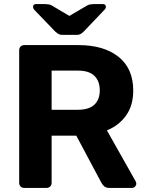

<svg xmlns="http://www.w3.org/2000/svg" viewBox="-20 -921 722 941"><path d="M99 0Q88 0 81 -7Q74 -14 74 -25V-675Q74 -686 81 -693Q88 -700 99 -700H364Q489 -700 561 -642.5Q633 -585 633 -477Q633 -404 598 -355Q563 -306 504 -282L645 -32Q648 -26 648 -21Q648 -13 642 -6.5Q636 0 627 0H516Q498 0 489 -9.5Q480 -19 476 -27L354 -256H233V-25Q233 -14 226 -7Q219 0 208 0ZM233 -383H361Q416 -383 442.5 -408Q469 -433 469 -478Q469 -523 443 -549Q417 -575 361 -575H233ZM285 -750Q276 -750 268.5 -753.5Q261 -757 250 -767L150 -871Q142 -879 142 -887Q142 -901 157 -901H202Q210 -901 218.5 -899.5Q227 -898 234 -894L320 -843L407 -894Q414 -898 422.5 -899.5Q431 -901 439 -901H484Q499 -901 499 -887Q499 -879 490 -871L391 -767Q381 -757 373.5 -753.5Q366 -750 356 -750Z"/></svg>

Font: Rubik SemiBold
Style: Regular
Weight: 600
Designer: Hubert and Fischer
Foundry: Hubert and Fischer
Version: Version 2.300;gftools[0.9.30]